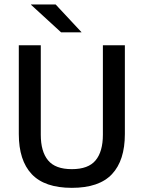

<svg xmlns="http://www.w3.org/2000/svg" viewBox="-20 -846 657 878"><path d="M308.5 13Q184 13 125 -49.8Q66 -112.5 66 -233V-639H166.5V-230Q166.5 -153 199.8 -112.8Q233 -72.5 308.5 -72.5Q384 -72.5 417.2 -112.8Q450.5 -153 450.5 -230V-639H551V-233Q551 -112.5 492.2 -49.8Q433.5 13 308.5 13ZM352.5 -699 234.5 -825.5H122V-824L259.5 -698H352.5Z"/></svg>

Font: Anek Malayalam Medium Medium
Style: Regular
Weight: 500
Version: Version 1.003